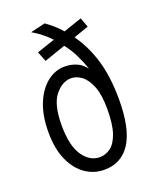

<svg xmlns="http://www.w3.org/2000/svg" viewBox="-131 -745 661 831"><g transform="rotate(-20 200.0 -330.0)"><path d="M205 12Q158 12 119 -14.5Q80 -41 56 -93.5Q32 -146 32 -223Q32 -300 54.5 -354.5Q77 -409 114 -438Q151 -467 194 -467Q224 -467 248.5 -456.5Q273 -446 291 -422Q280 -456 263.5 -489.5Q247 -523 224 -552L126 -518L108 -564L191 -592Q173 -611 153 -627Q133 -643 110 -656L178 -672Q196 -659 213.5 -644Q231 -629 247 -610L332 -639L348 -595L279 -571Q324 -507 346 -430.5Q368 -354 368 -253Q368 -118 326 -53Q284 12 205 12ZM205 -46Q232 -46 255 -63Q278 -80 292 -120.5Q306 -161 306 -232Q306 -297 290.5 -336Q275 -375 251.5 -392.5Q228 -410 203 -410Q161 -409 128.5 -367.5Q96 -326 96 -232Q96 -138 127.5 -92Q159 -46 205 -46Z"/></g></svg>

Font: Inconsolata Condensed
Style: Regular
Weight: 400
Width: 3
Monospace: yes
Designer: Raph Levien, Cyreal, Brenton Simpson
Foundry: Raph Levien, Cyreal, Google
Version: Version 3.000; ttfautohint (v1.8.2.53-6de2)